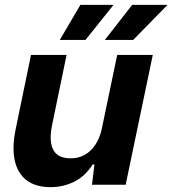

<svg xmlns="http://www.w3.org/2000/svg" viewBox="-20 -763 712 793"><path d="M189 10Q128 10 90.5 -18Q53 -46 41 -100Q29 -154 45 -231L108 -536H255L195 -246Q186 -203 191 -172Q196 -141 216 -125Q236 -109 272 -109Q304 -109 330 -123.5Q356 -138 374 -165.5Q392 -193 400 -229L464 -536H611L499 0H360L370 -84H363Q331 -34 285.5 -12Q240 10 189 10ZM227 -598 312 -743H449L333 -598ZM413 -598 526 -743H672L530 -598Z"/></svg>

Font: Mona Sans ExtraLight
Style: Bold Italic
Weight: 700
Italic angle: -11.6951°
Version: Version 2.000